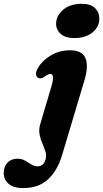

<svg xmlns="http://www.w3.org/2000/svg" viewBox="-144 -743 541 1006"><path d="M245.5 -543.5Q198 -543.5 173.5 -566Q149 -588.5 150 -621Q151 -661 187 -692Q223 -723 285 -723Q333 -723 355.2 -699.5Q377.5 -676 376.5 -642.5Q375.5 -601 339.5 -572.2Q303.5 -543.5 245.5 -543.5ZM298.5 -322.5 182 67.5Q157.5 150.5 107.8 196.5Q58 242.5 -23 242.5Q-72.5 242.5 -98.5 220.5Q-124.5 198.5 -124.5 162.5Q-124.5 130 -104.8 109.2Q-85 88.5 -53 88.5Q-30 88.5 -12.8 98.5Q4.5 108.5 20 118.5Q35.5 128.5 53.5 128.5Q67.5 128.5 78.5 120.2Q89.5 112 95 91Q100.5 71.5 94 51Q87.5 30.5 78 8.5Q68.5 -13.5 63.5 -38.2Q58.5 -63 66.5 -91.5L125.5 -290.5Q144.5 -355.5 120 -355.5Q107.5 -355.5 89 -341Q77.5 -333.5 69.5 -332.5Q61.5 -331.5 55 -335.5Q45.5 -341 44.8 -354.8Q44 -368.5 55 -387Q77 -425.5 122.2 -452.5Q167.5 -479.5 222.5 -479.5Q286 -479.5 303.5 -438.8Q321 -398 298.5 -322.5Z"/></svg>

Font: Fraunces 9pt Soft
Style: Bold Italic
Weight: 700
Italic angle: -16°
Version: Version 1.000;[b76b70a41]